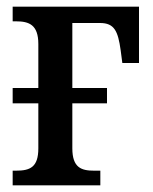

<svg xmlns="http://www.w3.org/2000/svg" viewBox="-20 -556 458 576"><path d="M18 0H281V-44H262C224 -44 197 -53 197 -111V-246H301V-292H197V-487H280C323 -487 334 -463 342 -405L347 -367H397V-536H18V-492H28C67 -492 95 -482 95 -424V-292H18V-246H95V-111C95 -54 70 -44 28 -44H18Z"/></svg>

Font: Noto Serif Condensed Medium
Style: Regular
Weight: 500
Width: 3
Designer: Monotype Design Team
Foundry: Monotype Imaging Inc.
Version: Version 2.015